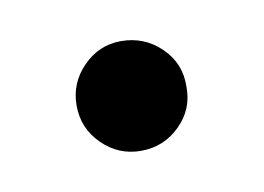

<svg xmlns="http://www.w3.org/2000/svg" viewBox="-31 -357 254 185"><g transform="rotate(-10 96.0 -264.5)"><path d="M42 -264.6Q42 -286.6 57.6 -302.5Q73.2 -318.4 94.7 -318.4Q117.7 -318.4 133.8 -302.7Q149.9 -287.1 149.4 -264.6Q149.9 -242.2 134 -226.6Q118.2 -210.9 95.7 -210.9Q73.7 -210.9 57.9 -226.6Q42 -242.2 42 -264.6Z"/></g></svg>

Font: Reddit Sans Fudge Light
Style: Regular
Weight: 300
Designer: Stephen Hutchings
Foundry: Reddit
Version: Version 1.013